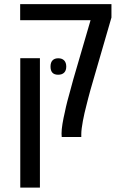

<svg xmlns="http://www.w3.org/2000/svg" viewBox="-20 -650 576 911"><path d="M272.9 0Q272.9 -2.9 272.5 -6.6Q272 -10.3 272 -16.1Q272 -35.6 276.4 -62.3Q280.8 -88.9 287.6 -117.7Q293 -144.5 299.6 -169.9Q306.2 -195.3 313.5 -220.9Q320.8 -246.6 327.6 -272.9L409.7 -554.2H75.7V-630.4H508.8V-566.9L419.4 -258.8Q414.6 -242.7 408.9 -222.4Q403.3 -202.1 398.2 -182.6Q393.1 -163.1 389.6 -148.4Q385.3 -132.8 381.1 -114Q377 -95.2 373.3 -76.4Q369.6 -57.6 367.7 -41.3Q365.7 -24.9 365.7 -14.2V0ZM76.2 240.2V-374H169.4V240.2ZM255.9 -295.4Q219.7 -295.4 219.7 -334Q219.7 -353.5 229.2 -363.5Q238.8 -373.5 256.3 -373.5Q274.4 -373.5 284.4 -363.3Q294.4 -353 294.4 -334Q294.4 -315.4 284.4 -305.4Q274.4 -295.4 255.9 -295.4Z"/></svg>

Font: Open Sans SemiCondensed Medium
Style: Regular
Weight: 500
Width: 4
Designer: Monotype Design Team
Foundry: Monotype Imaging Inc.
Version: Version 3.000